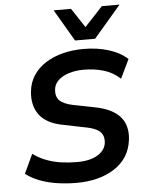

<svg xmlns="http://www.w3.org/2000/svg" viewBox="-62 -988 799 1048"><g transform="rotate(-5 338.0 -464.5)"><path d="M315 10Q260 10 208 2Q156 -6 113 -22.5Q70 -39 38 -64L87 -169Q120 -145 159 -130Q198 -115 240.5 -109Q283 -103 328 -103Q376 -103 410 -114.5Q444 -126 464 -147Q484 -168 487 -194Q490 -222 480 -240.5Q470 -259 446 -270.5Q422 -282 382 -289L269 -312Q178 -329 140 -380.5Q102 -432 110 -508Q115 -558 140.5 -596.5Q166 -635 207.5 -661.5Q249 -688 302.5 -701.5Q356 -715 416 -715Q489 -715 551.5 -696Q614 -677 656 -639L606 -535Q567 -572 516 -587Q465 -602 407 -602Q362 -602 325.5 -590.5Q289 -579 267 -558Q245 -537 242 -508Q238 -469 259.5 -447.5Q281 -426 334 -415L446 -393Q543 -375 586 -327Q629 -279 620 -201Q614 -149 589.5 -110Q565 -71 523.5 -44Q482 -17 429.5 -3.5Q377 10 315 10ZM374 -765 272 -939H367L437 -833L536 -939H633L484 -765Z"/></g></svg>

Font: Nunito Sans 8pt
Style: Bold Italic
Weight: 700
Italic angle: -9°
Version: Version 3.101;gftools[0.9.27]